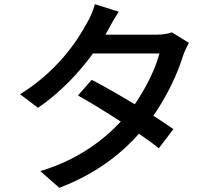

<svg xmlns="http://www.w3.org/2000/svg" viewBox="-20 -845 1040 919"><path d="M803 -690C784 -683 756 -679 728 -679H485L497 -701C507 -721 529 -759 548 -789L434 -825C427 -796 409 -755 396 -735C349 -646 250 -501 76 -394L162 -329C269 -402 359 -498 425 -589H743C725 -519 680 -425 625 -346C552 -390 475 -434 419 -463L353 -388C407 -358 484 -311 558 -263C471 -170 349 -79 173 -26L264 54C434 -11 556 -104 645 -205C683 -179 716 -155 740 -135L810 -227C785 -245 751 -267 714 -291C782 -389 831 -495 856 -578C863 -598 875 -623 884 -640Z"/></svg>

Font: Noto Sans CJK JP Medium
Style: Regular
Weight: 500
Designer: Ryoko NISHIZUKA (kana & ideographs); Paul D. Hunt (Latin, Greek & Cyrillic); Wenlong ZHANG (bopomofo); Sandoll Communica
Foundry: Adobe Systems Incorporated
Version: Version 1.004;PS 1.004;hotconv 1.0.82;makeotf.lib2.5.63406